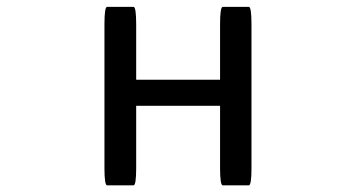

<svg xmlns="http://www.w3.org/2000/svg" viewBox="-20 -520 1040 561"><path d="M377.9 -287.1H623V-449.2Q623 -500 630.9 -500Q630.9 -500 707 -500Q714.8 -500 714.8 -449.2V-28.3Q714.8 21.5 707 21.5H630.9Q623 21.5 623 -28.3V-210.9H377.9V-28.3Q377.9 21.5 370.1 21.5H293Q285.2 21.5 285.2 -28.3V-449.2Q285.2 -500 293 -500H370.1Q377.9 -500 377.9 -449.2V-287.1Z"/></svg>

Font: YuPearl-Regular
Style: Regular
Weight: 400
Designer: Max Yao
Foundry: Max-Everyday
Version: Version 1.011; ttfautohint (v1.8.3)